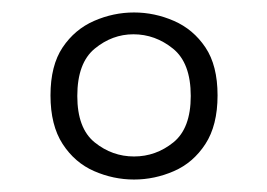

<svg xmlns="http://www.w3.org/2000/svg" viewBox="-20 -838 429 308"><path d="M195 -550Q162 -550 131 -563.5Q100 -577 80.5 -607Q61 -637 61 -685Q61 -733 80.5 -762Q100 -791 131 -804.5Q162 -818 195 -818Q228 -818 259 -804.5Q290 -791 309.5 -762Q329 -733 329 -685Q329 -637 309.5 -607Q290 -577 259 -563.5Q228 -550 195 -550ZM195 -587Q230 -587 258 -609.5Q286 -632 286 -684Q286 -737 257.5 -760Q229 -783 194 -783Q160 -783 132 -760Q104 -737 104 -684Q104 -632 132 -609.5Q160 -587 195 -587Z"/></svg>

Font: Oswald ExtraLight
Style: Regular
Weight: 250
Designer: Vernon Adams
Foundry: Vernon Adams
Version: Version 4.103;gftools[0.9.33.dev8+g029e19f]